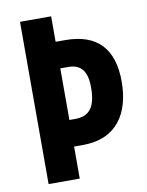

<svg xmlns="http://www.w3.org/2000/svg" viewBox="-82 -773 638 832"><g transform="rotate(-10 237.5 -357.0)"><path d="M453 -383C453 -526 385 -602 243 -602H201V-714H64V0H201V-141H240C389 -141 453 -243 453 -383ZM227 -258H201V-485H236C292 -485 318 -452 318 -381C318 -294 289 -258 227 -258Z"/></g></svg>

Font: Noto Sans Ethiopic ExtraCondensed
Style: Bold
Weight: 700
Width: 2
Designer: Monotype Design Team
Foundry: Monotype Imaging Inc.
Version: Version 2.102